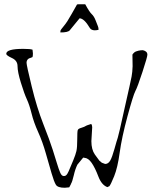

<svg xmlns="http://www.w3.org/2000/svg" viewBox="-20 -884 740 914"><path d="M385.7 -863.8Q405.8 -826.7 416.7 -816.7Q427.7 -806.6 435.3 -786.6Q442.9 -766.6 446 -759.5Q449.2 -752.4 449.2 -742.2Q439.5 -739.7 431.6 -739.7Q414.1 -739.7 407.2 -751.5Q380.9 -795.9 358.9 -796.9Q335.4 -768.6 312 -739.7Q303.7 -729.5 267.6 -729.5V-736.3Q267.6 -741.2 283.7 -760Q299.8 -778.8 321.3 -817.9Q342.8 -856.9 346.7 -862.8Q350.6 -863.8 361.3 -863.8Q372.1 -863.8 385.7 -863.8ZM611.3 -568.4 610.4 -624Q612.3 -627.9 618.7 -633.8Q625 -639.6 638.7 -642.6Q652.3 -645.5 659.2 -645Q666 -644.5 673.8 -639.2Q681.6 -633.8 681.6 -623.5Q681.6 -613.3 658.2 -541.5Q634.8 -469.7 624.5 -450.7Q614.3 -431.6 586.9 -330.6Q559.6 -229.5 549.8 -157.7Q540 -85.9 523.4 -44.9Q506.8 -3.9 500 2.9H499Q494.1 5.9 491.2 6.8Q463.9 -2.9 448.2 -43.9Q432.6 -85 416.5 -108.4Q400.4 -131.8 381.8 -132.8L376 -133.8L349.6 -101.6L348.6 -100.6Q337.9 -79.1 331.1 -48.8Q324.2 -18.6 317.4 -7.8V-6.8Q312.5 2.9 309.6 7.8L288.1 9.8Q254.9 9.8 246.1 -4.4Q237.3 -18.6 225.6 -58.6Q213.9 -98.6 198.2 -153.8Q182.6 -209 161.6 -255.4Q140.6 -301.8 130.4 -343.3Q120.1 -384.8 107.9 -411.1Q95.7 -437.5 79.6 -489.7Q63.5 -542 63.5 -568.8Q63.5 -595.7 36.6 -607.9Q9.8 -620.1 9.8 -627.9Q9.8 -651.4 90.8 -651.4Q124 -651.4 134.8 -647.5L136.7 -629.9Q136.7 -618.2 134.8 -612.3Q131.8 -610.4 127.9 -609.4Q106.4 -604.5 106.4 -585Q106.4 -573.2 130.9 -472.7Q155.3 -372.1 186 -293.9Q216.8 -215.8 231 -170.9Q245.1 -126 250.5 -108.4Q255.9 -90.8 258.8 -82.5Q261.7 -74.2 265.6 -64.5Q269.5 -54.7 273.9 -50.3Q278.3 -45.9 283.7 -45.9Q289.1 -45.9 293 -48.3Q296.9 -50.8 300.8 -57.1Q304.7 -63.5 306.6 -68.4Q308.6 -73.2 313 -83.5Q317.4 -93.8 328.6 -120.6Q339.8 -147.5 343.8 -165Q347.7 -182.6 347.7 -220.2Q347.7 -257.8 350.1 -264.6Q352.5 -271.5 366.7 -275.4Q380.9 -279.3 393.6 -287.1L414.1 -293.9Q414.1 -293.9 416 -291Q418 -289.1 418.9 -278.3L415 -211.9Q415 -171.9 431.6 -148.4Q449.2 -125 453.1 -119.1Q457 -115.2 464.8 -109.4L480.5 -103.5Q495.1 -103.5 504.4 -119.1Q513.7 -134.8 524.9 -175.3Q536.1 -215.8 540.5 -228Q544.9 -240.2 573.2 -369.1Q602.5 -498 606.4 -519.5Q610.4 -541 611.3 -568.4Z"/></svg>

Font: Drukaatie burti
Style: Thin
Weight: 100
Version: Version 0.14